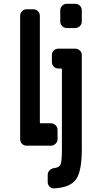

<svg xmlns="http://www.w3.org/2000/svg" viewBox="-20 -780 540 1028"><path d="M381.8 -759.8Q396.5 -759.8 407.2 -750Q418 -740.2 418 -724.6V-665Q418 -650.4 407.7 -640.1Q397.5 -629.9 381.8 -629.9H337.9Q323.2 -629.9 313 -640.1Q302.7 -650.4 302.7 -665V-724.6Q302.7 -739.3 313 -749.5Q323.2 -759.8 337.9 -759.8ZM381.8 -519.5Q396.5 -519.5 407.2 -509.8Q418 -500 418 -485.4V19.5Q418 136.7 387.2 180.2Q356.4 223.6 271.5 228.5Q256.8 229.5 246.1 219.7Q235.4 210 235.4 195.3V156.2Q235.4 142.6 245.1 132.3Q254.9 122.1 269.5 120.1Q297.9 117.2 304.7 99.1Q311.5 81.1 311.5 19.5V-408.2Q311.5 -413.1 307.6 -413.1H293Q278.3 -413.1 268.1 -422.9Q257.8 -432.6 257.8 -448.2V-485.4Q257.8 -500 268.1 -509.8Q278.3 -519.5 293 -519.5ZM288.1 -35.2Q288.1 -20.5 277.3 -10.3Q266.6 0 252 0H123Q108.4 0 98.1 -9.8Q87.9 -19.5 87.9 -35.2V-695.3Q87.9 -710 98.1 -720.2Q108.4 -730.5 123 -730.5H157.2Q171.9 -730.5 182.6 -720.2Q193.4 -710 193.4 -695.3V-125Q193.4 -120.1 197.3 -120.1H252Q266.6 -120.1 277.3 -109.9Q288.1 -99.6 288.1 -85Z"/></svg>

Font: Rounded-L Mgen+ 1m bold
Style: Bold
Weight: 700
Designer: [Source Han Sans]
Ryoko NISHIZUKA  (kana & ideographs); Paul D. Hunt (Latin, Greek & Cyrillic); Wenlong ZHANG  (bopomofo
Version: Version 1.059.20150602